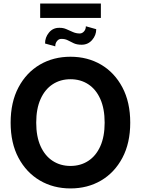

<svg xmlns="http://www.w3.org/2000/svg" viewBox="-20 -1061 801 1092"><path d="M380.9 10.7Q283.7 10.7 206.8 -34.4Q129.9 -79.6 85.2 -163.3Q40.5 -247.1 40.5 -363.3Q40.5 -480 85.2 -564.2Q129.9 -648.4 206.8 -693.4Q283.7 -738.3 380.9 -738.3Q478 -738.3 554.7 -693.4Q631.3 -648.4 676 -564.2Q720.7 -480 720.7 -363.3Q720.7 -247.1 676 -163.1Q631.3 -79.1 554.7 -34.2Q478 10.7 380.9 10.7ZM380.9 -117.2Q438 -117.2 481.9 -145.8Q525.9 -174.3 550.5 -229.2Q575.2 -284.2 575.2 -363.3Q575.2 -442.9 550.5 -498Q525.9 -553.2 481.9 -581.8Q438 -610.4 380.9 -610.4Q323.7 -610.4 279.8 -581.8Q235.8 -553.2 210.9 -498Q186 -442.9 186 -363.3Q186 -284.2 210.9 -229.2Q235.8 -174.3 279.8 -145.8Q323.7 -117.2 380.9 -117.2ZM468.3 -911.6 527.3 -895Q527.3 -860.4 503.9 -833.5Q480.5 -806.6 444.3 -806.6Q417.5 -806.6 399.7 -814.9Q381.8 -823.2 365.7 -831.8Q349.6 -840.3 328.1 -839.8Q314 -839.8 304 -827.1Q293.9 -814.5 294.4 -797.4L236.3 -813.5Q235.8 -848.1 258.5 -875.7Q281.2 -903.3 317.4 -902.8Q339.4 -903.3 357.9 -895Q376.5 -886.7 394.8 -878.7Q413.1 -870.6 433.6 -870.6Q447.3 -870.6 457.8 -882.3Q468.3 -894 468.3 -911.6ZM553.7 -1041V-959H208.5V-1041Z"/></svg>

Font: Inter Cardless Tabular Bold
Style: Bold
Weight: 700
Designer: Rasmus Andersson
Foundry: rsms
Version: Version 4.000;git-4fc901f